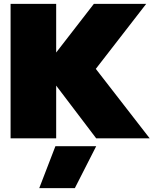

<svg xmlns="http://www.w3.org/2000/svg" viewBox="-20 -719 813 998"><path d="M35 -699H272V-446L468 -699H740L478 -361L758 0H480L272 -274V0H35ZM268 41H480L369 259H184Z"/></svg>

Font: Prompt Black
Style: Regular
Weight: 900
Designer: Katatrad Team
Foundry: CadsonDemak
Version: Version 1.001